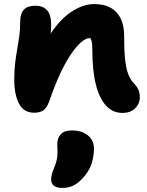

<svg xmlns="http://www.w3.org/2000/svg" viewBox="-20 -544 722 942"><path d="M580 10Q534 10 501 -25Q468 -60 450.5 -128.5Q433 -197 433 -299Q433 -315 432 -327Q431 -339 427.5 -348.5Q424 -358 417 -365.5Q410 -373 399 -379Q426 -378 444.5 -374.5Q463 -371 472 -358.5Q481 -346 478 -317Q459 -340 446.5 -348.5Q434 -357 420 -357Q401 -357 377 -336Q353 -315 326.5 -275.5Q300 -236 274.5 -181Q249 -126 226 -59Q213 -19 196 -5Q179 9 148 9Q96 9 73 -36Q50 -81 50 -151Q50 -200 54.5 -236Q59 -272 64.5 -303Q70 -334 74.5 -366Q79 -398 79 -437Q79 -478 97.5 -497Q116 -516 153 -516Q190 -516 210.5 -494Q231 -472 231 -422Q231 -394 227 -373.5Q223 -353 218 -330.5Q213 -308 209 -274Q205 -240 205 -186L162 -242Q196 -337 242.5 -399.5Q289 -462 341 -493Q393 -524 442 -524Q492 -524 524.5 -505Q557 -486 573 -451.5Q589 -417 589 -370Q589 -302 593.5 -256Q598 -210 608.5 -182Q619 -154 635 -137Q650 -122 658 -106Q666 -90 666 -65Q666 -36 643.5 -13Q621 10 580 10ZM286 378Q231 378 231 336Q231 325 234 313Q237 301 244 283Q257 253 260 231Q263 209 262 192.5Q261 176 261 162Q261 134 278 115Q295 96 332 96Q382 96 411.5 120.5Q441 145 441 183Q441 225 428 262.5Q415 300 384 332Q362 356 338.5 367Q315 378 286 378Z"/></svg>

Font: Shantell Sans ExtraBold
Style: Regular
Weight: 800
Designer: Stephen Nixon, Anya Danilova, Shantell Martin
Foundry: Arrow Type
Version: Version 1.011;[c5ecc13dd]